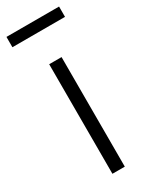

<svg xmlns="http://www.w3.org/2000/svg" viewBox="-222 -763 635 806"><g transform="rotate(-30 95.5 -360.0)"><path d="M66 -531H126V0H66ZM-32 -720H223V-670H-32Z"/></g></svg>

Font: BLUETTI 2.0 Extralight
Style: Roman
Weight: 200
Designer: Stijn de Vries
Foundry: tokotype
Version: Version 2.005;October 31, 2023;FontCreator 14.0.0.2814 64-bi